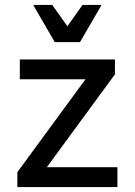

<svg xmlns="http://www.w3.org/2000/svg" viewBox="-20 -755 544 775"><path d="M50 -60 325 -435H60V-515H444V-455L169 -80H454V0H50ZM390 -735 303 -585H201L114 -735H191L252 -649L313 -735Z"/></svg>

Font: Radio Canada
Style: Regular
Weight: 400
Designer: Charles Daoud, Etienne Aubert Bonn, Alexandre Saumier Demers, Jacques Le Bailly
Foundry: Radio-Canada
Version: Version 2.104;gftools[0.9.28.dev5+ged2979d]